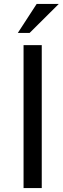

<svg xmlns="http://www.w3.org/2000/svg" viewBox="-20 -959 320 979"><path d="M192.9 -729V0H100.1V-729ZM167 -939H279.8L130.9 -791H70.8Z"/></svg>

Font: SolaimanLipiNormal
Style: Normal
Weight: 400
Designer: Solaiman Karim
Version: Version 1.6.1 ; ttfautohint (v1.5.65-e2d9)